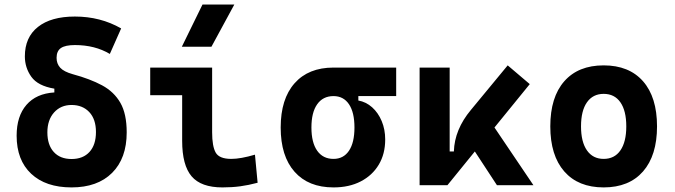

<svg xmlns="http://www.w3.org/2000/svg" viewBox="-20 -815 2970 845"><path d="M294.9 9.8Q181.2 9.8 117.2 -50.3Q53.2 -110.4 53.2 -217.8Q53.2 -303.7 96.4 -353.5Q139.6 -403.3 219.2 -408.2V-424.8Q146.5 -437 117.9 -477.1Q89.4 -517.1 89.4 -566.9Q89.4 -650.9 147 -696.5Q204.6 -742.2 309.6 -742.2Q421.9 -742.2 513.2 -689.9L463.4 -577.6Q397.9 -616.7 309.6 -616.7Q267.1 -616.7 248 -603.5Q229 -590.3 229 -560.5Q229 -534.7 244.9 -517.1Q260.7 -499.5 300.8 -488.3Q376.5 -467.8 429.2 -439.5Q481.9 -411.1 509.8 -362.5Q537.6 -314 537.6 -232.4Q537.6 -118.2 473.4 -54.2Q409.2 9.8 294.9 9.8ZM294.9 -115.2Q345.7 -115.2 374 -146.5Q402.3 -177.7 402.3 -233.9Q402.3 -290.5 372.8 -321.8Q343.3 -353 294.9 -353Q247.6 -353 218 -320.1Q188.5 -287.1 188.5 -232.4Q188.5 -177.2 216.6 -146.2Q244.6 -115.2 294.9 -115.2Z M959 9.8Q864.7 9.8 823.2 -39.1Q781.7 -87.9 781.7 -195.3V-396H641.1V-517.6H913.6V-232.9Q913.6 -171.4 929.2 -143.6Q944.8 -115.7 998 -115.7Q1039.1 -115.7 1102.1 -134.3L1113.8 -10.7Q1073.7 0 1037.4 4.9Q1001 9.8 959 9.8ZM780.3 -609.4 871.1 -794.9H1011.2L910.6 -609.4Z M1447.8 9.8Q1337.4 9.8 1276.4 -59.1Q1215.3 -127.9 1215.3 -253.9Q1215.3 -379.4 1276.4 -448.5Q1337.4 -517.6 1447.8 -517.6H1723.6V-392.1H1557.1V-372.6Q1590.8 -366.7 1617.7 -342.8Q1644.5 -318.8 1659.9 -282Q1675.3 -245.1 1675.3 -201.2Q1675.3 -137.7 1647 -90.3Q1618.7 -43 1567.6 -16.6Q1516.6 9.8 1447.8 9.8ZM1447.8 -115.7Q1491.7 -115.7 1515.9 -151.6Q1540 -187.5 1540 -253.9Q1540 -320.3 1515.9 -356.2Q1491.7 -392.1 1447.8 -392.1Q1401.4 -392.1 1376 -356.2Q1350.6 -320.3 1350.6 -253.9Q1350.6 -187.5 1376 -151.6Q1401.4 -115.7 1447.8 -115.7Z M1826.7 0V-517.6H1959V-148.4H1977.5Q1980.5 -245.1 2052.7 -331.5L2214.4 -527.3L2311.5 -444.8L2156.2 -253.9L2327.6 0H2167L2069.8 -148.4L1949.2 0Z M2636.7 9.8Q2524.9 9.8 2463.4 -60.5Q2401.9 -130.9 2401.9 -258.8Q2401.9 -387.2 2463.4 -457.3Q2524.9 -527.3 2636.7 -527.3Q2748.5 -527.3 2810.1 -457.3Q2871.6 -387.2 2871.6 -258.8Q2871.6 -130.9 2810.1 -60.5Q2748.5 9.8 2636.7 9.8ZM2636.7 -115.7Q2684.6 -115.7 2710.4 -153.1Q2736.3 -190.4 2736.3 -258.8Q2736.3 -327.6 2710.4 -364.7Q2684.6 -401.9 2636.7 -401.9Q2589.4 -401.9 2563.2 -364.7Q2537.1 -327.6 2537.1 -258.8Q2537.1 -190.4 2563.2 -153.1Q2589.4 -115.7 2636.7 -115.7Z"/></svg>

Font: Cascadia Mono PL
Style: Bold
Weight: 700
Monospace: yes
Designer: Aaron Bell
Foundry: Saja Typeworks
Version: Version 2404.023; ttfautohint (v1.8.4)